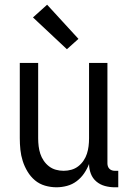

<svg xmlns="http://www.w3.org/2000/svg" viewBox="-20 -787 540 815"><path d="M220 8Q195 8 171 1Q147 -6 128.5 -21.5Q110 -37 97 -58.5Q84 -80 76.5 -103.5Q69 -127 66.5 -151.5Q64 -176 64 -200V-520H142V-200Q142 -183 144 -166.5Q146 -150 151 -134.5Q156 -119 165.5 -105Q175 -91 188 -81Q201 -71 217 -66.5Q233 -62 250 -62Q267 -62 283 -66.5Q299 -71 312 -81Q325 -91 334.5 -105Q344 -119 349 -134.5Q354 -150 356 -166.5Q358 -183 358 -200V-520H436V-93Q436 -87 438 -81Q440 -75 444.5 -70.5Q449 -66 455 -64Q461 -62 467 -62H482V8H467Q446 8 425.5 2.5Q405 -3 389 -16.5Q373 -30 365.5 -50Q358 -70 358 -91Q350 -70 337 -51Q324 -32 305.5 -18Q287 -4 264.5 2Q242 8 220 8ZM264 -578 120 -713 180 -767 313 -622Z"/></svg>

Font: Iosevka Julsh Curly
Style: Regular
Weight: 400
Designer: Belleve Invis
Foundry: Belleve Invis
Version: Version 15.0.2; ttfautohint (v1.8.4)